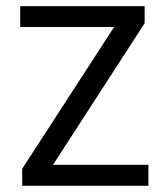

<svg xmlns="http://www.w3.org/2000/svg" viewBox="-20 -601 540 621"><path d="M51.8 -55.2 349.1 -513.7H45.4V-581.1H447.8V-525.9L151.4 -67.9H460V0H51.8Z"/></svg>

Font: Armata
Style: Regular
Weight: 400
Designer: Viktoriya Grabowska
Foundry: Viktoriya Grabowska
Version: Version 1.002